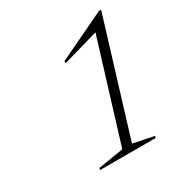

<svg xmlns="http://www.w3.org/2000/svg" viewBox="-104 -795 505 539"><g transform="rotate(-30 148.0 -526.0)"><path d="M152 -350.5 251 -672.5 136.5 -639.5 134.5 -645.5 289.5 -719.5H296.5L183.5 -350.5L250.5 -337L249 -331H68.5L70 -337Z"/></g></svg>

Font: Newsreader Display ExtraLight
Style: Italic
Weight: 275
Italic angle: -17°
Designer: Hugues Gentile
Foundry: Production Type
Version: Version 1.002